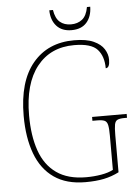

<svg xmlns="http://www.w3.org/2000/svg" viewBox="-60 -935 710 990"><g transform="rotate(-5 295.5 -439.5)"><path d="M342 10Q244 10 180 -34.5Q116 -79 85 -162Q54 -245 54 -358Q54 -536 132.5 -630Q211 -724 347 -724Q410 -724 447.5 -707Q485 -690 501.5 -663.5Q518 -637 518 -609Q518 -566 497 -566Q497 -628 465 -663.5Q433 -699 345 -699Q222 -699 152 -610.5Q82 -522 82 -358Q82 -252 109 -175Q136 -98 195 -56.5Q254 -15 348 -15Q389 -15 426.5 -21.5Q464 -28 488 -41V-218Q488 -255 484 -273Q480 -291 467.5 -296.5Q455 -302 430 -302H405V-322H584V-302H571Q547 -302 535 -296.5Q523 -291 519.5 -273Q516 -255 516 -218V-26Q479 -7 438 1.5Q397 10 342 10ZM339 -777Q289 -777 261.5 -807.5Q234 -838 233 -889H252Q259 -845 281.5 -826Q304 -807 339 -807Q373 -807 396.5 -825.5Q420 -844 428 -889H445Q444 -838 417 -807.5Q390 -777 339 -777Z"/></g></svg>

Font: Noto Serif Georgian SemiCondensed Thin
Style: Regular
Weight: 100
Width: 4
Designer: Monotype Design Team, Akaki Razmadze
Foundry: Google LLC
Version: Version 2.003; ttfautohint (v1.8.4.7-5d5b)